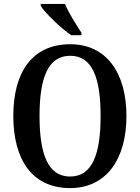

<svg xmlns="http://www.w3.org/2000/svg" viewBox="-20 -951 715 981"><path d="M344 -771H396V-784C371 -822 330 -886 312 -931H188V-921C209 -886 291 -807 344 -771ZM338 10C523 10 626 -137 626 -358C626 -580 523 -725 339 -725C143 -725 48 -580 48 -359C48 -137 143 10 338 10ZM338 -49C225 -49 182 -164 182 -358C182 -553 225 -666 339 -666C452 -666 494 -553 494 -358C494 -164 452 -49 338 -49Z"/></svg>

Font: Noto Serif Bengali Condensed
Style: Regular
Weight: 400
Width: 3
Designer: Juan Bruce, Universal Thirst, Indian Type Foundry and the Monotype Design Team.
Foundry: Monotype Imaging Inc.
Version: Version 2.003